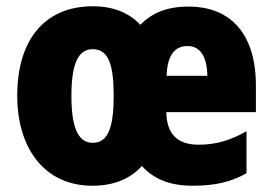

<svg xmlns="http://www.w3.org/2000/svg" viewBox="-20 -583 870 613"><path d="M582 -562C513 -562 466 -542 428 -504C391 -543 340 -563 277 -563C117 -563 35 -449 35 -278C35 -108 123 10 275 10C342 10 395 -11 433 -53C472 -10 525 10 594 10C667 10 718 -2 767 -30V-164C713 -133 666 -121 614 -121C545 -121 512 -157 511 -225H797V-310C797 -474 717 -562 582 -562ZM579 -436C618 -436 641 -404 642 -341H512C514 -411 541 -436 579 -436ZM276 -426C326 -426 343 -377 343 -278C343 -178 326 -127 276 -127C228 -127 208 -179 208 -277C208 -378 229 -426 276 -426Z"/></svg>

Font: Noto Sans Devanagari UI Condensed Black
Style: Regular
Weight: 900
Width: 3
Designer: Jelle Bosma - Monotype Design Team
Foundry: Monotype Imaging Inc.
Version: Version 2.004